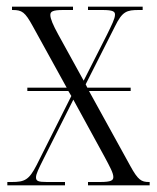

<svg xmlns="http://www.w3.org/2000/svg" viewBox="-20 -556 472 576"><path d="M2 0H175V-10H121C94 -10 88 -13 88 -24C88 -34 96 -50 111 -80L200 -257L294 -85C310 -55 320 -37 320 -25C320 -15 314 -10 280 -10H244V0H429V-10H427C404 -10 394 -16 371 -58L247 -283H372V-293H242L237 -303L325 -477C347 -522 360 -526 397 -526H408V-536H244V-526H287C320 -526 325 -521 325 -512C325 -500 315 -481 301 -452L231 -314L155 -452C139 -481 131 -500 131 -511C131 -521 137 -526 170 -526H199V-536H16V-526H18C46 -526 55 -520 78 -478L180 -293H62V-283H185L194 -268L90 -61C67 -16 54 -10 15 -10H2Z"/></svg>

Font: Noto Serif Display ExtraCondensed Light
Style: Regular
Weight: 300
Width: 2
Designer: Monotype Design Team
Foundry: Monotype Imaging Inc.
Version: Version 2.009